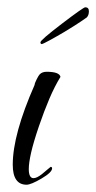

<svg xmlns="http://www.w3.org/2000/svg" viewBox="-20 -492 264 527"><path d="M53 15Q15 15 15 -40Q15 -123 75 -259Q75 -263 80.5 -274Q86 -285 89 -288Q96 -295 108 -295Q143 -295 146 -281Q130 -255 115.5 -221Q101 -187 87 -146Q72 -102 65.5 -73.5Q59 -45 59 -28Q59 -3 72 -3Q81 -3 95 -14Q106 -23 110.5 -27Q115 -31 119 -34Q123 -34 123 -30Q123 -19 94 -2Q65 15 53 15ZM95 -371Q91 -371 91 -376Q91 -382 150 -427Q209 -472 214 -472Q224 -472 224 -461Q224 -450 218 -444Q215 -442 202 -433Q189 -424 156 -404Q134 -391 115.5 -381Q97 -371 95 -371Z"/></svg>

Font: Qwigley
Style: Regular
Weight: 400
Designer: Robert E. Leuschke
Foundry: Robert E. Leuschke
Version: Version 1.010; ttfautohint (v1.8.3)